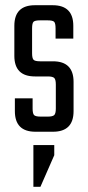

<svg xmlns="http://www.w3.org/2000/svg" viewBox="-20 -505 337 736"><path d="M108 51H188V90L135 211H108ZM194 -89V-181Q194 -200 188 -206Q182 -212 163 -212H114Q35 -212 35 -291V-406Q35 -485 114 -485H182Q261 -485 261 -406V-357H193V-396Q193 -416 187.5 -421.5Q182 -427 162 -427H134Q114 -427 108.5 -421.5Q103 -416 103 -396V-301Q103 -282 108.5 -276Q114 -270 134 -270H183Q262 -270 262 -191V-79Q262 0 183 0H116Q37 0 37 -79V-128H105V-89Q105 -70 110.5 -64Q116 -58 136 -58H163Q182 -58 188 -64Q194 -70 194 -89Z"/></svg>

Font: Teko Light
Style: Regular
Weight: 300
Designer: Manushi Parikh, Jonny Pinhorn
Foundry: Indian Type Foundry
Version: Version 1.105;PS 1.0;hotconv 1.0.78;makeotf.lib2.5.61930; tt